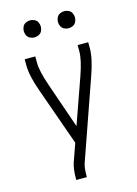

<svg xmlns="http://www.w3.org/2000/svg" viewBox="-138 -1013 775 1086"><g transform="rotate(-15 250.0 -470.0)"><path d="M150 -840Q137 -840 124.5 -846Q112 -852 106 -864.5Q100 -877 100 -890Q100 -903 106 -915.5Q112 -928 124.5 -934Q137 -940 150 -940Q163 -940 175.5 -934Q188 -928 194 -915.5Q200 -903 200 -890Q200 -877 194 -864.5Q188 -852 175.5 -846Q163 -840 150 -840ZM350 -840Q337 -840 324.5 -846Q312 -852 306 -864.5Q300 -877 300 -890Q300 -903 306 -915.5Q312 -928 324.5 -934Q337 -940 350 -940Q363 -940 375.5 -934Q388 -928 394 -915.5Q400 -903 400 -890Q400 -877 394 -864.5Q388 -852 375.5 -846Q363 -840 350 -840ZM169 0V-7Q169 -65 181 -100L218 -205L99 -541Q64 -638 64 -698V-735H126V-698Q126 -649 157 -560L249 -294L343 -560Q374 -648 374 -698V-735H436V-698Q436 -639 401 -541L240 -81Q231 -57 231 -7V0Z"/></g></svg>

Font: Iosevka SS01 Light
Style: Regular
Weight: 300
Monospace: yes
Designer: Belleve Invis
Foundry: Belleve Invis
Version: 2.3.3; ttfautohint (v1.8.3)